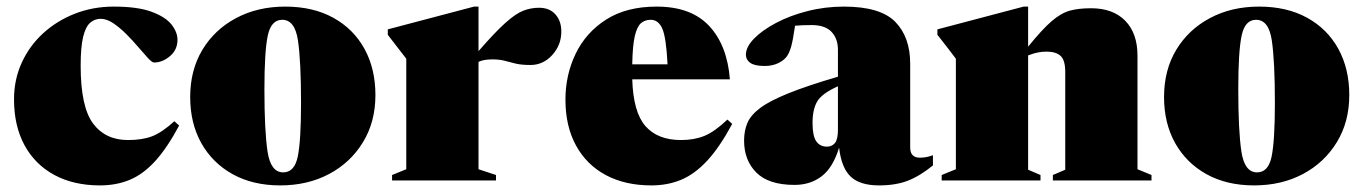

<svg xmlns="http://www.w3.org/2000/svg" viewBox="-20 -547 4133 582"><path d="M324.5 -527Q397.5 -527 439.8 -511.2Q482 -495.5 500 -472.5Q518 -449.5 518 -426.5Q518 -396 495.2 -376.8Q472.5 -357.5 447 -357.5Q441 -357.5 428.5 -371Q416 -384.5 399.2 -404.2Q382.5 -424 363 -443.5Q343.5 -463 323.5 -476.5Q303.5 -490 285 -490Q267 -490 253.2 -478Q239.5 -466 232 -435.2Q224.5 -404.5 224.5 -348Q224.5 -223 262 -172.8Q299.5 -122.5 368 -122.5Q411 -122.5 440.8 -133.8Q470.5 -145 508.5 -179.5L523 -166.5Q486.5 -98 450 -58.2Q413.5 -18.5 373 -1.8Q332.5 15 283 15Q203.5 15 145 -16.5Q86.5 -48 54.5 -106.5Q22.5 -165 22.5 -246Q22.5 -306 46 -357.2Q69.5 -408.5 111.2 -446.5Q153 -484.5 207.8 -505.8Q262.5 -527 324.5 -527Z M829.5 15Q746.5 15 685.2 -19Q624 -53 590.2 -113.2Q556.5 -173.5 556.5 -253Q556.5 -334.5 593.5 -396Q630.5 -457.5 695.8 -492.2Q761 -527 844.5 -527Q929 -527 990.2 -493.2Q1051.5 -459.5 1084.8 -399Q1118 -338.5 1118 -259Q1118 -177.5 1080.2 -115.8Q1042.5 -54 977.5 -19.5Q912.5 15 829.5 15ZM838.5 -24.5Q872.5 -24.5 882.5 -72Q892.5 -119.5 892.5 -235.5Q892.5 -361.5 883.2 -424.2Q874 -487 835.5 -487Q802 -487 791.8 -439.5Q781.5 -392 781.5 -276.5Q781.5 -150.5 791 -87.5Q800.5 -24.5 838.5 -24.5Z M1614 -523.5Q1645.5 -523.5 1663.5 -503.5Q1681.5 -483.5 1681.5 -451.5Q1681.5 -410.5 1654 -380.2Q1626.5 -350 1588 -350Q1561 -350 1543.2 -354.2Q1525.5 -358.5 1509.8 -362.8Q1494 -367 1472.5 -367Q1446 -367 1430.5 -359.5V-34L1483.5 -16.5V0H1168.5V-16.5L1211.5 -34V-369L1155.5 -441.5V-458L1417 -527H1430.5V-392Q1480.5 -449.5 1511.8 -477.5Q1543 -505.5 1566 -514.5Q1589 -523.5 1614 -523.5Z M1970.5 -527Q2075 -527 2129.8 -468.2Q2184.5 -409.5 2192.5 -306.5H1896.5Q1899.5 -207 1936.5 -164.8Q1973.5 -122.5 2044.5 -122.5Q2084.5 -122.5 2115.5 -135.2Q2146.5 -148 2185 -184.5L2199.5 -171.5Q2162 -101.5 2124.5 -60.8Q2087 -20 2045.8 -2.5Q2004.5 15 1954.5 15Q1875 15 1816.5 -16.2Q1758 -47.5 1726 -106Q1694 -164.5 1694 -245Q1694 -320 1725 -384.2Q1756 -448.5 1817.5 -487.8Q1879 -527 1970.5 -527ZM1952.5 -487Q1935 -487 1923 -476.8Q1911 -466.5 1904.2 -437.5Q1897.5 -408.5 1896.5 -352H2003.5Q1999.5 -432.5 1987.8 -459.8Q1976 -487 1952.5 -487Z M2808 -45.5Q2768.5 -13.5 2731.8 0.8Q2695 15 2644.5 15Q2587 15 2558.8 -11.5Q2530.5 -38 2523.5 -99.5Q2505 -39 2470.8 -12.8Q2436.5 13.5 2388.5 13.5Q2310 13.5 2272.8 -23.8Q2235.5 -61 2235.5 -121Q2235.5 -150.5 2245.5 -174.2Q2255.5 -198 2284.5 -219.8Q2313.5 -241.5 2370 -264.2Q2426.5 -287 2520 -314.5V-396Q2520 -430 2500.5 -450.5Q2481 -471 2440.5 -471Q2411 -471 2390 -469Q2383.5 -424 2378.2 -405.8Q2373 -387.5 2365.5 -376.5Q2356.5 -364 2338.8 -355.5Q2321 -347 2298 -347Q2267.5 -347 2254.2 -356.5Q2241 -366 2241 -381Q2241 -404.5 2265.5 -429.8Q2290 -455 2331.8 -477.2Q2373.5 -499.5 2427 -513.2Q2480.5 -527 2538 -527Q2648.5 -527 2693.8 -480.8Q2739 -434.5 2739 -354V-100Q2739 -69 2768.5 -69Q2788 -69 2808 -76.5ZM2443 -174.5Q2443 -135 2454.2 -118.8Q2465.5 -102.5 2486.5 -102.5Q2502 -102.5 2511 -113.5Q2520 -124.5 2520 -154.5V-285.5Q2471 -263.5 2457 -239.2Q2443 -215 2443 -174.5Z M3171.5 -16.5 3209 -32.5V-329Q3209 -364.5 3195 -377.5Q3181 -390.5 3152 -390.5Q3139.5 -390.5 3126.2 -388Q3113 -385.5 3096.5 -379V-32.5L3134 -16.5V0H2834.5V-16.5L2877.5 -34V-369Q2869 -380.5 2853.2 -401Q2837.5 -421.5 2821.5 -441.5V-458L3083 -527H3096.5V-405.5Q3139 -458 3167.8 -482.8Q3196.5 -507.5 3223.2 -514.8Q3250 -522 3287 -522Q3354 -522 3391 -484Q3428 -446 3428 -378.5V-34L3470.5 -16.5V0H3171.5Z M3781.5 15Q3698.5 15 3637.2 -19Q3576 -53 3542.2 -113.2Q3508.5 -173.5 3508.5 -253Q3508.5 -334.5 3545.5 -396Q3582.5 -457.5 3647.8 -492.2Q3713 -527 3796.5 -527Q3881 -527 3942.2 -493.2Q4003.5 -459.5 4036.8 -399Q4070 -338.5 4070 -259Q4070 -177.5 4032.2 -115.8Q3994.5 -54 3929.5 -19.5Q3864.5 15 3781.5 15ZM3790.5 -24.5Q3824.5 -24.5 3834.5 -72Q3844.5 -119.5 3844.5 -235.5Q3844.5 -361.5 3835.2 -424.2Q3826 -487 3787.5 -487Q3754 -487 3743.8 -439.5Q3733.5 -392 3733.5 -276.5Q3733.5 -150.5 3743 -87.5Q3752.5 -24.5 3790.5 -24.5Z"/></svg>

Font: Newsreader Display ExtraBold
Style: Regular
Weight: 800
Designer: Hugues Gentile
Foundry: Production Type
Version: Version 1.001